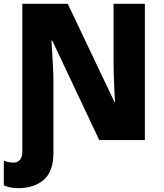

<svg xmlns="http://www.w3.org/2000/svg" viewBox="-37 -734 859 1006"><path d="M59 252Q33 252 13 247Q-7 242 -17 237V108Q-11 111 3.5 114.5Q18 118 35 118Q54 118 67 104Q80 90 80 61V-714H318L563 -199H566Q565 -203 564 -225.5Q563 -248 561.5 -280.5Q560 -313 559 -346Q558 -379 558 -403V-714H722V0H483L237 -521H233Q232 -527 233.5 -506.5Q235 -486 237 -451Q239 -416 241 -378Q243 -340 243 -310V66Q243 165 192 208.5Q141 252 59 252Z"/></svg>

Font: Noto Sans Disp ExtBd
Style: Regular
Weight: 800
Designer: Monotype Design Team
Foundry: Monotype Imaging Inc.
Version: Version 2.000;GOOG;noto-source:20170915:90ef993387c0; ttfaut